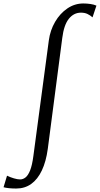

<svg xmlns="http://www.w3.org/2000/svg" viewBox="-128 -835 576 1107"><path d="M-34.5 252Q-57 252 -76.2 250Q-95.5 248 -107.5 244.5L-87.5 178Q-69 187 -48.2 193.2Q-27.5 199.5 -12 199.5Q4.5 199.5 19.2 188Q34 176.5 45.8 147Q57.5 117.5 64.5 64L153.5 -602Q161.5 -661 189.8 -709.2Q218 -757.5 260.2 -786.2Q302.5 -815 352.5 -815Q373 -815 393.5 -812Q414 -809 428 -802.5L405.5 -735Q392 -747 376.2 -754.5Q360.5 -762 338.5 -762Q297.5 -762 269 -726.8Q240.5 -691.5 231 -616L147.5 23.5Q137.5 97 113.2 148Q89 199 52 225.5Q15 252 -34.5 252Z"/></svg>

Font: Merriweather 36pt Light
Style: Italic
Weight: 300
Italic angle: -7.8°
Version: Version 2.101